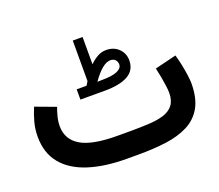

<svg xmlns="http://www.w3.org/2000/svg" viewBox="-109 -798 1087 952"><g transform="rotate(-20 434.0 -321.5)"><path d="M420.9 -409.2 401.9 -408.7Q427.5 -445.6 452.3 -466.5Q477.1 -487.3 498 -487.3Q514.5 -487.3 523.8 -477.6Q533.2 -467.9 533.2 -452.6Q533.2 -433 507.2 -421.1Q481.2 -409.2 420.9 -409.2ZM344.4 -408.7H292.5V-354.5H421.4Q501 -354.5 543.7 -378.6Q586.4 -402.7 586.9 -454.1Q586.9 -491.9 561.4 -516.9Q535.8 -542 495.6 -542Q471.3 -542 450 -530.2Q428.6 -518.5 408.7 -498.8V-642.6H356.9V-429.2Q354.3 -424.5 351.2 -419.2Q348 -414 344.4 -408.7ZM476.1 0Q551 0 616.5 -8.6Q681.9 -17.3 731.7 -42.1Q781.5 -67 809.5 -115.5Q837.4 -164.1 837.4 -243.7Q837.4 -259.1 833.6 -286.4Q829.9 -313.7 823.7 -344Q817.5 -374.3 809.9 -399L696.7 -371.3Q702.2 -348.1 707 -322.3Q711.8 -296.4 714.8 -273.5Q717.8 -250.7 717.8 -236.3Q717.8 -194.8 699.3 -171.5Q680.9 -148.2 647.6 -137.9Q614.4 -127.6 569.7 -125.3Q525 -123 472.7 -123H405.3Q271.4 -123 211.4 -159Q151.4 -195 150.9 -264.2Q150.9 -288.9 157.1 -313.9Q163.4 -339 171.5 -360.4L64.6 -400.2Q50.6 -367.3 40.4 -330.5Q30.3 -293.7 30.3 -253.9Q30.3 -168.3 76 -111.8Q121.7 -55.4 207 -27.7Q292.3 0 410.2 0Z"/></g></svg>

Font: Vazir Variable Regular
Style: Regular
Weight: 400
Designer: Saber Rastikerdar
Foundry: Saber Rastikerdar
Version: Version 30.1.0